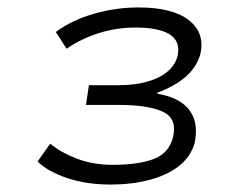

<svg xmlns="http://www.w3.org/2000/svg" viewBox="-20 -730 610 516"><path d="M278 -234Q211 -234 159 -252Q107 -270 81 -296L115 -344Q142 -321 185.5 -304Q229 -287 284 -287Q351 -287 392.5 -302.5Q434 -318 445 -361Q457 -412 417 -430Q377 -448 301 -448H211L219 -501H296Q362 -501 404 -521Q446 -541 457 -578Q466 -618 437 -637Q408 -656 344 -656Q293 -656 245.5 -641Q198 -626 159 -599L130 -644Q173 -676 232.5 -693Q292 -710 352 -710Q445 -710 488.5 -675Q532 -640 518 -583Q507 -547 477 -522Q447 -497 403 -481V-478Q440 -472 465 -456Q490 -440 500.5 -413Q511 -386 503 -345Q492 -308 460.5 -283.5Q429 -259 381.5 -246.5Q334 -234 278 -234Z"/></svg>

Font: Nunito Sans 7pt Expanded Light
Style: Italic
Weight: 300
Width: 7
Italic angle: -9°
Designer: Vernon Adams
Foundry: Vernon Adams
Version: Version 3.101;gftools[0.9.27]